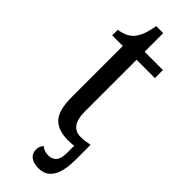

<svg xmlns="http://www.w3.org/2000/svg" viewBox="-284 -678 897 897"><g transform="rotate(45 165.0 -229.5)"><path d="M213 200Q181 200 162 186Q143 172 143 145Q143 133 147 124.5Q151 116 157 109Q167 117 178 121Q189 125 204 125Q228 125 242.5 109Q257 93 257 51V-40H308V50Q308 96 298.5 129.5Q289 163 268 181.5Q247 200 213 200ZM221 10Q152 10 120 -24.5Q88 -59 88 -145V-483H18V-520Q37 -522 57 -530Q77 -538 92 -554Q107 -571 116.5 -595.5Q126 -620 133 -659H179V-536H300V-483H179V-143Q179 -91 197 -67Q215 -43 247 -43Q265 -43 279.5 -45Q294 -47 308 -50V-6Q295 0 270.5 5Q246 10 221 10Z"/></g></svg>

Font: Noto Serif SemiCondensed
Style: Regular
Weight: 400
Width: 4
Designer: Monotype Design Team
Foundry: Monotype Imaging Inc.
Version: Version 2.013